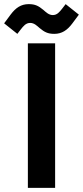

<svg xmlns="http://www.w3.org/2000/svg" viewBox="-69 -910 402 930"><path d="M66 0H198V-700H66ZM-49 -797 15 -746 32 -768C44 -783 56 -799 77 -799C97 -799 110 -785 123 -774C146 -755 162 -746 194 -746C231 -746 257 -764 281 -796L313 -839L249 -890L232 -868C220 -853 208 -837 187 -837C167 -837 154 -851 141 -862C118 -881 102 -890 70 -890C33 -890 7 -872 -17 -840Z"/></svg>

Font: Meta Space
Style: Bold
Weight: 700
Designer: Meta Pool / Florian Karsten
Foundry: Meta Pool / Florian Karsten
Version: Version 2.000;Glyphs 3.1.1 (3137)